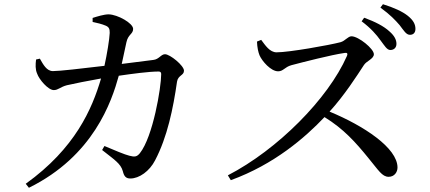

<svg xmlns="http://www.w3.org/2000/svg" viewBox="-20 -843 2040 910"><path d="M464 -132C522 -86 552 -68 562 -32C568 -7 577 3 598 3C640 3 689 -32 715 -83C773 -193 801 -330 819 -456C824 -487 852 -485 852 -508C852 -532 786 -586 762 -586C743 -586 734 -562 707 -559L557 -540L579 -642C587 -681 611 -681 611 -706C611 -733 538 -774 495 -775C473 -775 441 -765 419 -758V-739C438 -735 464 -729 482 -721C497 -714 500 -706 500 -687C499 -658 487 -585 475 -531C367 -518 261 -506 231 -506C201 -506 185 -537 169 -565L151 -561C148 -538 147 -514 156 -494C165 -467 208 -416 235 -416C256 -416 266 -431 297 -439C326 -446 402 -461 459 -471C416 -326 337 -141 102 28L117 47C423 -104 509 -361 543 -484C605 -493 685 -504 732 -504C740 -504 744 -500 744 -492C744 -428 705 -195 643 -117C629 -100 619 -98 593 -105C572 -110 522 -131 475 -151Z M1784 -651C1803 -626 1814 -606 1830 -606C1847 -606 1859 -617 1859 -635C1859 -654 1850 -673 1826 -694C1799 -719 1758 -740 1706 -759L1694 -742C1738 -709 1764 -679 1784 -651ZM1874 -724C1894 -698 1905 -678 1923 -678C1939 -678 1949 -688 1949 -706C1949 -728 1939 -747 1913 -768C1888 -788 1847 -807 1795 -823L1783 -807C1830 -773 1854 -747 1874 -724ZM1198 -646C1199 -618 1204 -596 1210 -581C1222 -553 1264 -505 1298 -505C1323 -505 1329 -525 1361 -534C1414 -548 1550 -583 1613 -592C1624 -594 1630 -591 1624 -577C1535 -375 1296 -134 1060 -12L1074 11C1280 -64 1426 -191 1518 -288C1609 -232 1665 -169 1726 -94C1774 -36 1791 -5 1822 -5C1849 -5 1864 -27 1864 -49C1864 -142 1704 -247 1542 -314C1613 -392 1671 -483 1705 -535C1717 -554 1752 -564 1752 -586C1752 -612 1679 -671 1646 -671C1629 -671 1616 -649 1594 -643C1541 -629 1350 -595 1291 -595C1258 -595 1237 -629 1218 -654Z"/></svg>

Font: Noto Serif JP Medium
Style: Regular
Weight: 500
Designer: Ryoko NISHIZUKA 西塚涼子 (kana & ideographs); Frank Grießhammer (Latin, Greek & Cyrillic); Wenlong ZHANG 张文龙 (bopomofo); San
Foundry: Adobe
Version: Version 2.001;hotconv 1.1.0;makeotfexe 2.6.0